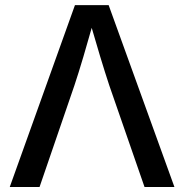

<svg xmlns="http://www.w3.org/2000/svg" viewBox="-20 -748 737 768"><path d="M19 0 279.8 -727.5H414.6L677.7 0H558.1L417 -406.7Q400.4 -457 380.6 -522.2Q360.8 -587.4 334 -680.2H359.4Q333 -586.9 313.5 -521Q293.9 -455.1 277.8 -406.7L138.2 0Z"/></svg>

Font: Inter 20pt Medium
Style: Regular
Weight: 500
Version: Version 4.001;git-66647c0bb